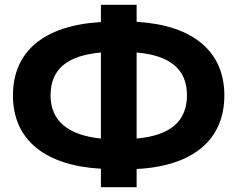

<svg xmlns="http://www.w3.org/2000/svg" viewBox="-20 -750 990 801"><path d="M916 -352C916 -535 786 -645 550 -659V-730H401V-658C164 -644 34 -536 34 -352C34 -169 164 -60 401 -46V31H550V-45C787 -57 916 -168 916 -352ZM191 -352C191 -461 259 -518 401 -531V-172C266 -186 191 -244 191 -352ZM550 -531C689 -519 760 -461 760 -353C760 -244 691 -185 550 -172Z"/></svg>

Font: Talent SemiBold
Style: Bold
Weight: 700
Designer: Mike Powis
Version: Version 1.001;hotconv 1.0.109;makeotfexe 2.5.65596